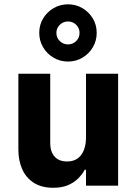

<svg xmlns="http://www.w3.org/2000/svg" viewBox="-20 -879 641 909"><path d="M232.2 10Q176.6 10 139.7 -13.8Q102.8 -37.6 84.9 -78.5Q67 -119.4 67 -170.2V-530H217.8V-200.4Q217.8 -161.6 238.2 -138.1Q258.6 -114.6 297.2 -114.6Q321.8 -114.6 339 -123.7Q356.2 -132.8 366.6 -148.6Q377 -164.4 382.1 -184.2Q387.2 -204 387.2 -224.8V-530H539.2V0H387.2V-75.4H381.2Q370.4 -55 351 -35.1Q331.6 -15.2 302.4 -2.6Q273.2 10 232.2 10ZM302 -587.6Q264.6 -587.6 233.6 -605.8Q202.6 -624 184.2 -655Q165.8 -686 165.8 -723.4Q165.8 -761.2 184.2 -791.7Q202.6 -822.2 233.6 -840.4Q264.6 -858.6 302 -858.6Q339.4 -858.6 370.2 -840.4Q401 -822.2 419.4 -791.7Q437.8 -761.2 437.8 -723.4Q437.8 -686 419.4 -655Q401 -624 370.2 -605.8Q339.4 -587.6 302 -587.6ZM302 -668.8Q324.6 -668.8 340.6 -684.5Q356.6 -700.2 356.6 -723.4Q356.6 -746 340.6 -761.7Q324.6 -777.4 302 -777.4Q279.4 -777.4 263.2 -761.7Q247 -746 247 -723.4Q247 -700.2 263.2 -684.5Q279.4 -668.8 302 -668.8Z"/></svg>

Font: Be Vietnam Pro Variable Thin
Style: Regular
Weight: 100
Designer: Lam Bao, Tony Le, Vietanh Nguyen
Foundry: Yellow Type Foundry
Version: Version 1.002